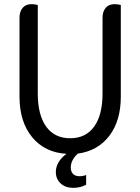

<svg xmlns="http://www.w3.org/2000/svg" viewBox="-20 -730 676 925"><path d="M562 -706V-264Q562 -148 506.5 -75.5Q451 -3 355 10Q321 41 321 77Q321 97 332 108Q343 119 363 119Q380 119 395 113V160Q367 175 333 175Q295 175 272 153.5Q249 132 249 99Q249 50 300 11Q196 5 135 -69Q74 -143 74 -264V-645Q74 -674 89 -692Q104 -710 132 -710Q147 -710 162 -706V-280Q162 -176 202.5 -120Q243 -64 318 -64Q393 -64 433.5 -120Q474 -176 474 -280V-645Q474 -674 489 -692Q504 -710 532 -710Q547 -710 562 -706Z"/></svg>

Font: Thasadith
Style: Bold
Weight: 700
Designer: Cadson Demak Co.,Ltd.
Foundry: Cadson Demak Co.,Ltd.
Version: Version 1.000; ttfautohint (v1.6)